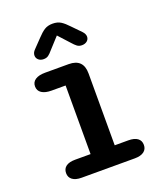

<svg xmlns="http://www.w3.org/2000/svg" viewBox="-126 -742 686 822"><g transform="rotate(-20 217.0 -331.0)"><path d="M103.5 0Q76.5 0 62 -10.8Q47.5 -21.5 47.5 -41Q47.5 -61 62 -71.5Q76.5 -82 103.5 -82H174V-394.5H110Q81.5 -394.5 65.5 -405Q49.5 -415.5 49.5 -435.5Q49.5 -455 65.5 -465.5Q81.5 -476 110 -476H217.5Q284 -476 284 -409.5V-82H346Q373 -82 387.5 -71.5Q402 -61 402 -41Q402 -21.5 387.5 -10.8Q373 0 346 0ZM320 -585Q332 -572.5 332 -560Q332 -548 322.8 -540.2Q313.5 -532.5 299 -532.5Q286 -532.5 277 -539.5Q268 -546.5 259 -557L212 -608.5L165 -557Q155.5 -545.5 146.8 -539Q138 -532.5 125 -532.5Q110.5 -532.5 101.5 -540.5Q92.5 -548.5 92.5 -560.5Q92.5 -573.5 104 -585L141.5 -624Q159 -643 174.2 -652.8Q189.5 -662.5 211.5 -662.5Q234 -662.5 249.2 -652.8Q264.5 -643 282 -624Z"/></g></svg>

Font: Sono Medium
Style: Regular
Weight: 500
Designer: Tyler Finck
Foundry: Tyler Finck
Version: Version 2.112